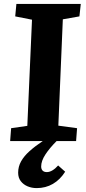

<svg xmlns="http://www.w3.org/2000/svg" viewBox="-20 -723 442 984"><path d="M32 0 37 -66 120 -78 144 -622 58 -639 64 -703H394L387 -639L302 -624L279 -79L375 -66L370 0H270Q234 36 212.5 69Q191 102 191 130Q191 144 198.5 151.5Q206 159 220 159Q234 159 249 150Q264 141 278 125L314 157Q288 198 251 219.5Q214 241 168 241Q143 241 121.5 232Q100 223 86.5 205.5Q73 188 73 162Q73 131 88 104Q103 77 131.5 51.5Q160 26 199 0Z"/></svg>

Font: Literata 18pt
Style: Bold Italic
Weight: 700
Italic angle: -2°
Designer: Latin by Veronika Burian and Jose Scaglione. Greek by Irene Vlachou. Cyrillic by Vera Evstafieva
Foundry: TypeTogether
Version: Version 3.103;gftools[0.9.29]